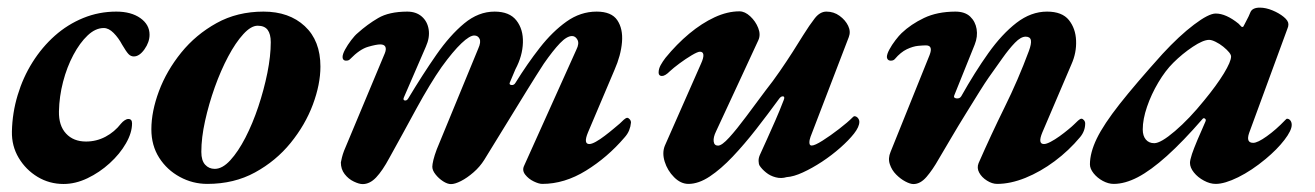

<svg xmlns="http://www.w3.org/2000/svg" viewBox="-20 -463 3412 498"><path d="M144.9 14.2Q108.1 14.2 77.5 -4.2Q46.9 -22.7 28.5 -53.5Q10.1 -84.4 10.9 -122Q11.9 -170.3 25.8 -216.2Q39.6 -262.2 64.3 -301.5Q89 -340.8 122.2 -370.3Q155.3 -399.7 195.9 -416.3Q236.5 -432.9 281.7 -432.9Q320.2 -432.9 344.1 -416Q367.9 -399.1 367.9 -373Q367.9 -353.7 354.7 -335.1Q341.5 -316.6 327.2 -316.6Q319.2 -316.6 313.3 -322.8Q307.4 -329 296.7 -347.2Q287.4 -364.7 274.7 -377.5Q262 -390.3 249.1 -390.3Q227.6 -390.3 207.3 -371.1Q187.1 -352 170.3 -320.5Q153.5 -289 143.6 -250.9Q133.7 -212.8 132.9 -174.3Q132.1 -137.2 151.3 -116.6Q170.4 -95.9 203.1 -95.9Q230.1 -95.9 253.7 -108.4Q277.2 -120.9 293.7 -142.2Q298.2 -147.6 303.4 -151Q308.5 -154.4 312.9 -154.4Q322.5 -154.4 322.5 -143Q322.5 -118.6 306.7 -91.2Q291 -63.7 264.5 -39.6Q238.1 -15.6 206.9 -0.7Q175.7 14.2 144.9 14.2Z M517.7 14Q479.8 14 446.5 -4.1Q413.2 -22.1 392.9 -53.8Q372.6 -85.6 372.6 -127.7Q372.6 -173.9 392.3 -226.7Q412.1 -279.6 450 -326.5Q487.9 -373.3 541.7 -403.1Q595.4 -432.9 663.5 -432.9Q729.9 -432.9 770.5 -395.2Q811.1 -357.5 811.1 -290.3Q811.1 -244.4 791.5 -191.8Q771.8 -139.1 733.8 -92.3Q695.8 -45.5 641.5 -15.8Q587.2 14 517.7 14ZM537 -25Q556.9 -25 577.3 -47.3Q597.7 -69.5 616.5 -105.9Q635.3 -142.4 650 -186.3Q664.6 -230.1 673.5 -274Q682.3 -317.9 682.3 -353.5Q682.3 -374.6 674.2 -385.5Q666.1 -396.3 648.3 -396.3Q631.1 -396.3 611.1 -374.4Q591.1 -352.6 571.9 -316.5Q552.7 -280.4 537.1 -236.8Q521.6 -193.2 511.9 -149.4Q502.2 -105.7 502.2 -69Q502.2 -46.6 512.1 -35.8Q521.9 -25 537 -25Z M920.6 14.5Q911.5 14.5 897.7 7.9Q883.8 1.3 873.9 -11.5Q864.1 -24.2 864.1 -41.7Q864.9 -46.7 866.9 -54.6Q868.9 -62.6 872.3 -71.7L978.2 -325Q982.4 -335.5 979.5 -341.7Q976.5 -347.8 966.2 -347.8Q956.1 -347.8 934.7 -341.6Q913.2 -335.4 888.4 -310Q884.4 -305.2 876.6 -305.7Q868.9 -306.2 868.5 -314.8Q868.5 -322.5 875 -334.4Q881.5 -346.4 890.9 -358.8Q900.4 -371.3 907.6 -377.1Q932.8 -399.8 960.9 -416.2Q989 -432.7 1036.2 -432.9Q1059.2 -432.9 1073.9 -420.2Q1088.6 -407.5 1091.9 -386.4Q1095.1 -365.4 1084.6 -342L1027.6 -210.4Q1024.6 -203.4 1029.9 -202.4Q1035.3 -201.4 1039.1 -208Q1076.3 -269.9 1111.7 -320.8Q1147.1 -371.7 1184.1 -402.3Q1221 -432.9 1262.8 -432.9Q1301.5 -432.9 1319.4 -410Q1337.4 -387.1 1336.3 -352.5Q1335.3 -317.8 1316.9 -283.4L1303 -250.5Q1299.2 -243.5 1306.2 -242.5Q1313.1 -241.5 1317 -248.2Q1347.5 -297.5 1380.2 -339.3Q1412.9 -381.1 1449.3 -407Q1485.6 -432.9 1527.5 -432.9Q1566.1 -432.9 1581.1 -410.6Q1596.1 -388.4 1593.3 -353.8Q1590.4 -319.2 1573.9 -281.8L1505.1 -119.6Q1492.6 -89.4 1508.5 -89.4Q1514.8 -89.4 1525.6 -95.4Q1536.5 -101.5 1548.6 -110.8Q1560.8 -120 1571.3 -128.9Q1581.9 -137.7 1587.5 -142.5Q1592.6 -147.6 1598 -152.5Q1603.5 -157.4 1606.9 -157.4Q1609.9 -157.4 1613.2 -153.7Q1616.6 -150 1616.6 -145.1Q1615.7 -134.7 1611.8 -125Q1607.9 -115.2 1599.4 -105.9Q1555.7 -54.9 1500 -20.5Q1444.2 14 1386.5 14Q1377.7 14 1364.3 7.5Q1350.9 1 1342.3 -10Q1333.7 -21 1339.3 -32.8L1475 -334.3Q1483 -350.2 1477.8 -359.8Q1472.6 -369.4 1464 -369.5Q1450.5 -369.7 1432.5 -351Q1414.5 -332.3 1390.5 -297.8Q1372.3 -269.8 1347 -228.9Q1321.7 -188.1 1293.4 -141.7Q1265.1 -95.3 1236.1 -48.5Q1224.8 -30.4 1208.2 -16Q1191.5 -1.5 1175.8 6.5Q1160.1 14.5 1149.7 14.5Q1140.6 14.5 1129.2 7.2Q1117.8 -0.2 1109.6 -10.7Q1101.3 -21.2 1101.3 -30.5Q1101.3 -36.3 1104.1 -48.2Q1107 -60.1 1112.9 -75.8L1220.6 -337.3Q1228 -353.7 1223.9 -362.2Q1219.9 -370.7 1210.5 -370.9Q1198.6 -371.3 1176.9 -350.7Q1155.2 -330.2 1125.5 -289.2Q1111 -268.6 1094.3 -241Q1077.5 -213.3 1060.3 -181.8Q1043.1 -150.3 1025.2 -117.4Q1007.3 -84.5 989.9 -53.4Q972.1 -20.2 955.6 -2.8Q939.2 14.5 920.6 14.5Z M1765.7 14Q1745.7 14 1728.5 -3.3Q1711.2 -20.6 1704 -43.8Q1696.8 -67.1 1704.7 -85.7L1798.2 -297.7Q1805.2 -313.1 1804.4 -321Q1803.5 -328.9 1795.5 -328.9Q1789.7 -328.9 1774.1 -319.7Q1758.5 -310.4 1742.3 -298.4Q1726.2 -286.4 1717.7 -278.4Q1705.1 -265.7 1696.7 -265.9Q1688.3 -266.1 1688.3 -274.8Q1688.3 -284.5 1693.6 -294.1Q1698.9 -303.6 1706.1 -313Q1735.2 -348.6 1767.7 -375.7Q1800.3 -402.8 1833.5 -418.2Q1866.8 -433.6 1898 -433.6Q1912 -433.6 1925.9 -420.7Q1939.8 -407.8 1946.6 -390.5Q1953.5 -373.1 1947 -358.8Q1928 -317 1900 -257.3Q1872.1 -197.5 1837.2 -122.1Q1829.8 -107 1831.1 -96.2Q1832.4 -85.3 1842.4 -85.3Q1852.4 -85.3 1871.5 -106.4Q1890.7 -127.5 1915.4 -160.7Q1940.1 -193.8 1965.6 -228.1Q1984.8 -252.3 2002.6 -278.2Q2020.5 -304.1 2036.3 -328.8Q2052 -353.5 2063.3 -371.8Q2079.8 -398.2 2093.3 -415.5Q2106.9 -432.9 2123.5 -432.9Q2142.7 -432.9 2157.7 -421.9Q2172.7 -411 2179.9 -396.1Q2187.1 -381.1 2181.6 -366.9L2082.3 -108.1Q2079.2 -99.8 2079.4 -92.7Q2079.6 -85.5 2085.3 -85.5Q2093.4 -85.5 2113.6 -98.3Q2133.8 -111.1 2156.2 -128.4Q2178.6 -145.6 2191.9 -159Q2194.6 -161.6 2195.8 -161.6Q2201.2 -161.6 2205 -157.1Q2208.9 -152.5 2208.9 -146.9Q2208.9 -134.2 2195.2 -116.6Q2181.4 -99.1 2159.4 -79.7Q2137.4 -60.3 2112 -43.5Q2086.5 -26.8 2062.5 -15.8Q2038.5 -4.7 2020.4 -3.6Q2006.3 0.7 1992 -3.1Q1977.6 -6.8 1966.8 -15.7Q1955.9 -24.5 1950.1 -33.6Q1947.8 -37.7 1947.6 -45.2Q1947.3 -52.8 1950.8 -60.9Q1959.1 -79.4 1969.4 -101.9Q1979.6 -124.4 1990.9 -150.2Q2002.2 -175.9 2012.9 -203.8Q2016.3 -212.5 2011.1 -213.1Q2005.9 -213.7 2000.9 -206.9Q1971.9 -167.1 1941.3 -127.9Q1910.7 -88.7 1880.4 -56.7Q1850.1 -24.7 1821 -5.3Q1791.9 14 1765.7 14Z M2349.3 14.4Q2340.8 14.4 2328.4 7.8Q2315.9 1.3 2304.5 -10.2Q2293.1 -21.6 2288 -37Q2282.8 -52.3 2289.9 -69L2391.1 -320.2Q2400.9 -345.3 2381.6 -345.3Q2374.9 -345.3 2361.4 -344.1Q2348 -342.8 2332.1 -335.3Q2316.2 -327.7 2301.1 -310Q2297.1 -305.2 2289.3 -305.7Q2281.5 -306.2 2280.3 -314.8Q2280.3 -322.5 2286.7 -334.4Q2293.1 -346.4 2302.6 -358.8Q2312.1 -371.1 2318.5 -377.1Q2342.6 -400.1 2376.7 -416.4Q2410.8 -432.7 2457.9 -432.9Q2482.8 -432.9 2496.4 -420Q2509.9 -407.1 2513.1 -387.7Q2516.4 -368.2 2508.1 -347.2L2455.2 -215.8Q2452.2 -208.8 2460.8 -207.8Q2469.4 -206.8 2473.3 -213.4Q2508.5 -276 2543.6 -325.3Q2578.8 -374.7 2616.5 -403.8Q2654.3 -432.9 2695.8 -432.9Q2734.8 -432.9 2752.4 -411Q2769.9 -389.1 2771.1 -357.6Q2772.4 -326.2 2759.2 -296.6L2683.6 -119.6Q2671 -89.4 2687.8 -89.4Q2694 -89.4 2705 -95.1Q2715.9 -100.8 2728.2 -109.6Q2740.4 -118.4 2750.6 -126.9Q2760.9 -135.3 2765.7 -140.1Q2770.8 -145.2 2776.2 -150.2Q2781.6 -155.1 2785.1 -155.1Q2788.1 -155.1 2791.4 -151.4Q2794.7 -147.6 2794.7 -142.8Q2794.7 -123.3 2781.7 -107.5Q2752.4 -72.4 2715.5 -44.9Q2678.7 -17.5 2639.8 -1.7Q2600.9 14 2566.4 14Q2553.3 14 2539.8 5.4Q2526.3 -3.1 2519.8 -15.2Q2513.2 -27.2 2518.2 -39.8Q2550.5 -113.4 2585.7 -184.8Q2621 -256.2 2648.6 -330.6Q2655.6 -349.5 2653.9 -358.6Q2652.2 -367.7 2640.6 -367.9Q2628 -368.1 2612.6 -352.2Q2597.2 -336.3 2580.2 -312.3Q2563.3 -288.2 2544.5 -262Q2535.8 -249.7 2519.9 -224.3Q2504 -198.9 2484.8 -167.7Q2465.5 -136.6 2447.2 -105.4Q2428.9 -74.2 2414.7 -50.3Q2399.2 -22.8 2383.2 -4.2Q2367.1 14.4 2349.3 14.4Z M2868.6 14Q2855 14 2840.5 6.3Q2826.1 -1.5 2816.5 -13.5Q2807 -25.6 2807 -36.6Q2807 -66.8 2824.8 -103.7Q2842.7 -140.5 2884 -193Q2925.4 -245.5 2995.3 -323.2Q3038.7 -370.2 3076.8 -399Q3114.9 -427.9 3133.3 -427.9Q3160 -427.9 3192.5 -401.6Q3199.1 -394.2 3200.1 -393.7Q3201 -393.1 3202 -393.1Q3204 -393.1 3204.7 -393.8Q3205.4 -394.5 3208 -399.9Q3215.5 -414.1 3218.5 -420.3Q3221.5 -426.6 3223.4 -431.6Q3228.6 -443.2 3247.7 -443.2Q3263.2 -443.2 3280.4 -436.1Q3297.6 -429 3309.7 -419.1Q3321.8 -409.2 3321.8 -400.1Q3321.8 -394.3 3319.7 -389.8L3220 -118.3Q3211.1 -92.5 3230.5 -92.5Q3242 -92.5 3265.8 -109.6Q3289.7 -126.6 3313.6 -151.6Q3316.4 -154.5 3316.9 -154.7Q3317.3 -155 3318.5 -155Q3323.3 -155 3326.9 -150.5Q3330.4 -145.9 3330.4 -139.1Q3330.4 -124.7 3311.5 -100.1Q3292.6 -75.5 3262.8 -50.7Q3226.6 -20.6 3191.6 -3.3Q3156.5 14 3133.3 14Q3118.4 14 3102.7 5.5Q3086.9 -2.9 3076.7 -15.6Q3066.5 -28.3 3066.5 -40.6Q3066.5 -47.5 3071.7 -63.6Q3073.5 -69.3 3077.4 -79.2Q3081.3 -89 3086.1 -100.6Q3090.9 -112.2 3096.4 -124.2Q3101.9 -136.2 3106.4 -147.3Q3109 -152.5 3105.6 -155.1Q3102.2 -157.8 3099.5 -154.9Q3048.3 -95.9 3006.5 -58.4Q2964.6 -20.8 2931.2 -3.4Q2897.8 14 2868.6 14ZM2973.8 -91.6Q2990.9 -91.6 3027.8 -123.2Q3064.8 -154.8 3103.4 -202.6Q3135.6 -241.7 3154.4 -272.5Q3173.1 -303.4 3173.1 -316.4Q3173.1 -325.3 3152.7 -342Q3143.4 -349.5 3133.1 -354.5Q3122.9 -359.6 3116.2 -359.6Q3100.7 -359.6 3073.7 -341.6Q3046.7 -323.6 3023.2 -300.2Q3002.5 -279.7 2984.4 -249.1Q2966.2 -218.5 2955.1 -186.1Q2944 -153.6 2944 -127.3Q2944 -110.6 2952 -101.1Q2960 -91.6 2973.8 -91.6Z"/></svg>

Font: EB Garamond
Style: Italic
Weight: 400
Italic angle: -17.2°
Designer: Georg Duffner and Octavio Pardo
Foundry: Georg Duffner
Version: Version 1.001